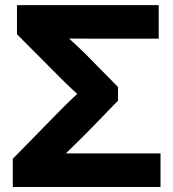

<svg xmlns="http://www.w3.org/2000/svg" viewBox="-20 -748 693 768"><path d="M31.2 -112.9 227.1 -312.7Q254.5 -340.2 283.7 -367.5Q312.9 -394.8 342.2 -421.3V-324.1Q313.3 -349.7 283.9 -376.8Q254.6 -403.8 227.1 -431L47.9 -611.1V-727.5H614.8V-593.2H373.4Q330.6 -593.2 261 -593.8L204.5 -594L204.5 -641Q239.6 -609.1 268.4 -582.8Q297.3 -556.5 323.3 -530.7L452 -400V-345.3L326.9 -216.4Q304.7 -193.8 281.6 -171.7Q258.6 -149.5 232.4 -123.9L197.7 -90.6L197.9 -134.4H373.4H622.1V0H31.2Z"/></svg>

Font: Intratopia Thin
Style: Regular
Weight: 100
Designer: Rasmus Andersson
Foundry: rsms
Version: Version 3.000;Glyphs 3.2.3 (3260)